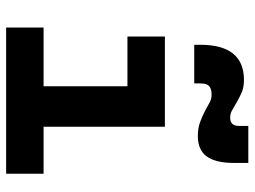

<svg xmlns="http://www.w3.org/2000/svg" viewBox="-122 -708 830 626"><g transform="rotate(90 293.0 -395.0)"><path d="M261.2 0V-517.6H393.1V0ZM69.8 0V-122.1H271V0ZM383.3 0V-122.1H546.4V0ZM99.1 -395.5V-517.6H393.1V-395.5ZM126 -613.3V-632.8Q126 -775.4 240.7 -775.4Q263.2 -775.4 279.5 -768.8Q295.9 -762.2 317.4 -749.5Q332 -741.2 341.3 -735.8Q350.6 -730.5 364.3 -730.5Q390.6 -730.5 390.6 -759.8V-789.6H511.2V-742.2Q511.2 -683.6 490.2 -654.3Q469.2 -625 423.3 -625Q398.4 -625 378.4 -632.3Q358.4 -639.6 339.8 -649.4Q324.2 -658.2 313 -664.1Q301.8 -669.9 288.1 -669.9Q270 -669.9 261 -662.1Q252 -654.3 252 -633.8V-613.3Z"/></g></svg>

Font: Cascadia Code PL
Style: Regular
Weight: 400
Monospace: yes
Designer: Aaron Bell
Foundry: Saja Typeworks
Version: Version 2102.003